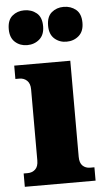

<svg xmlns="http://www.w3.org/2000/svg" viewBox="-55 -811 463 846"><g transform="rotate(-5 176.5 -387.5)"><path d="M85 -621Q54 -621 32 -640.5Q10 -660 10 -698Q10 -738 32 -756.5Q54 -775 85 -775Q117 -775 139.5 -756.5Q162 -738 162 -698Q162 -660 139.5 -640.5Q117 -621 85 -621ZM259 -621Q228 -621 206 -640.5Q184 -660 184 -698Q184 -738 206 -756.5Q228 -775 259 -775Q291 -775 313.5 -756.5Q336 -738 336 -698Q336 -660 313.5 -640.5Q291 -621 259 -621ZM20 0V-59H38Q58 -59 71.5 -71.5Q85 -84 85 -111V-425Q85 -451 71.5 -464Q58 -477 38 -477H20V-536H268V-111Q268 -84 281 -71.5Q294 -59 314 -59H333V0Z"/></g></svg>

Font: Noto Serif SemiCondensed Black
Style: Regular
Weight: 900
Width: 4
Designer: Monotype Design Team
Foundry: Monotype Imaging Inc.
Version: Version 2.014; ttfautohint (v1.8.4.7-5d5b)